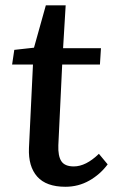

<svg xmlns="http://www.w3.org/2000/svg" viewBox="-20 -694 443 728"><path d="M34.2 -504.9 108.9 -513.2 153.8 -673.8H229L219.2 -511.2H362.8L358.9 -449.2H215.8L201.2 -143.1Q199.7 -102.5 212.6 -82.8Q225.6 -63 259.8 -63Q305.7 -63 355 -110.8L388.2 -70.8Q359.9 -32.7 318.6 -9.3Q277.3 14.2 228 14.2Q155.3 14.2 121.1 -24.4Q86.9 -63 89.8 -132.8L105 -449.2H25.9Z"/></svg>

Font: Literata Book SemiBold
Style: Italic
Weight: 600
Italic angle: -3°
Designer: Latin by Veronika Burian and Jose Scaglione. Greek by Irene Vlachou. Cyrillic by Vera Evstafieva
Foundry: TypeTogether
Version: Version 1.003;PS 001.003;hotconv 1.0.88;makeotf.lib2.5.64775